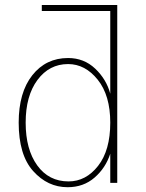

<svg xmlns="http://www.w3.org/2000/svg" viewBox="-20 -741 592 778"><path d="M84 -244.1Q84 -135.7 130.9 -70.8Q177.7 -5.9 257.8 -5.9Q328.1 -5.9 377.4 -68.8Q426.8 -131.8 426.8 -244.1Q426.8 -354.5 376 -418Q325.2 -481.4 255.9 -481.4Q179.7 -481.4 131.8 -417Q84 -352.5 84 -244.1ZM55.7 -244.1Q55.7 -366.2 110.8 -436Q166 -505.9 255.9 -505.9Q320.3 -505.9 365.7 -462.9Q411.1 -419.9 426.8 -361.3V-696.3H149.4V-720.7H455.1V0H426.8V-118.2Q408.2 -60.5 363.3 -21.5Q318.4 17.6 253.9 17.6Q172.9 17.6 114.3 -47.9Q55.7 -113.3 55.7 -244.1Z"/></svg>

Font: Gothic A1 Thin
Style: Regular
Weight: 250
Designer: HanYang I&C Co.,Ltd.
Foundry: HanYang I&C Co.,Ltd.
Version: Version 2.50